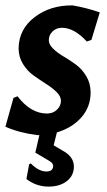

<svg xmlns="http://www.w3.org/2000/svg" viewBox="-29 -492 395 712"><path d="M240 -472Q293 -463 341 -446L310 -344L293 -338Q246 -389 201 -389Q180 -389 166 -375.5Q152 -362 152 -343Q152 -327 168 -311.5Q184 -296 207 -282.5Q230 -269 252.5 -252.5Q275 -236 291 -209.5Q307 -183 307 -149Q307 -96 273 -57Q239 -18 182 -1L170 47L204 67Q245 89 245 126Q245 159 219 179.5Q193 200 151 200Q106 200 69 172L79 117L85 114Q115 144 143 144Q168 144 168 123Q168 112 151 103L102 74L117 9H109Q44 1 -9 -22L21 -129L36 -135Q85 -71 145 -71Q168 -71 182.5 -85.5Q197 -100 197 -118Q197 -135 180.5 -151Q164 -167 141 -181.5Q118 -196 95 -212.5Q72 -229 56 -255Q40 -281 40 -313Q41 -384 99.5 -428.5Q158 -473 240 -472Z"/></svg>

Font: Alegreya Sans SC
Style: Bold Italic
Weight: 700
Italic angle: -7°
Designer: Juan Pablo del Peral
Foundry: Huerta Tipografica
Version: Version 2.007